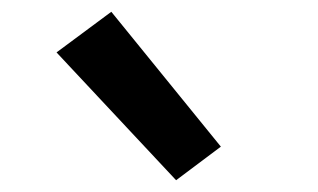

<svg xmlns="http://www.w3.org/2000/svg" viewBox="-20 -836 540 326"><path d="M279 -530 76 -747 169 -816 355 -587Z"/></svg>

Font: Iosevka SS18
Style: Bold
Weight: 700
Monospace: yes
Designer: Belleve Invis
Foundry: Belleve Invis
Version: Version 25.1.1; ttfautohint (v1.8.4)